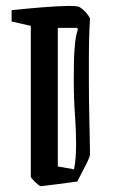

<svg xmlns="http://www.w3.org/2000/svg" viewBox="-20 -632 405 661"><path d="M255 -607Q266 -600 275.5 -589.5Q285 -579 290 -568Q288 -540 287 -503.5Q286 -467 286 -428.5Q286 -390 286 -356Q286 -292 287.5 -228.5Q289 -165 290 -101Q290 -95 283 -79.5Q276 -64 265 -44L246 -7Q236 -6 215.5 -3Q195 0 174 2.5Q153 5 137.5 7Q122 9 120 9Q117 9 109 2Q101 -5 93.5 -13Q86 -21 86 -24V-543L20 -558V-597Q77 -603 128 -607Q179 -611 214 -611.5Q249 -612 255 -607ZM179 -59 235 -49Q239 -70 240.5 -92Q242 -114 242 -137Q242 -185 238 -238.5Q234 -292 234 -355Q234 -382 234.5 -415Q235 -448 238 -479Q241 -510 248 -530L246 -536H179Z"/></svg>

Font: Grenze Gotisch
Style: Regular
Weight: 400
Designer: Renata Polastri
Foundry: Omnibus-Type
Version: Version 1.001